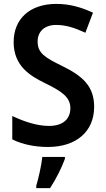

<svg xmlns="http://www.w3.org/2000/svg" viewBox="-20 -744 542 985"><path d="M463 -196C463 -302 404 -354 298 -406C210 -449 173 -472 173 -531C173 -581 207 -616 268 -616C317 -616 362 -602 418 -576L457 -679C394 -708 335 -724 269 -724C134 -724 50 -648 50 -528C50 -406 134 -355 210 -318C295 -276 341 -247 341 -189C341 -136 306 -98 231 -98C167 -98 100 -122 43 -149V-29C94 -3 160 10 226 10C371 10 463 -69 463 -196ZM313 71V61H197C193 104 177 172 166 209V221H237C268 174 297 115 313 71Z"/></svg>

Font: Noto Sans Kannada SemiCondensed SemiBold
Style: Regular
Weight: 600
Width: 4
Designer: Jelle Bosma - Monotype Design Team
Foundry: Monotype Imaging Inc.
Version: Version 2.005